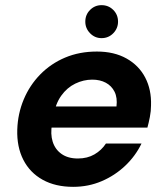

<svg xmlns="http://www.w3.org/2000/svg" viewBox="-20 -713 644 745"><path d="M264 12Q195 12 145.5 -15.5Q96 -43 70.5 -93Q45 -143 47 -210Q49 -272 72 -327Q95 -382 136 -424Q177 -466 232.5 -489.5Q288 -513 356 -513Q423 -513 471 -486Q519 -459 543.5 -412Q568 -365 566 -304Q566 -282 561.5 -259Q557 -236 552 -218H143L157 -300H432Q436 -334 424.5 -357Q413 -380 390.5 -392Q368 -404 338 -404Q304 -404 272 -388.5Q240 -373 217.5 -341.5Q195 -310 187 -261L182 -232Q175 -193 184.5 -163Q194 -133 219 -115.5Q244 -98 282 -98Q319 -98 346.5 -114Q374 -130 391 -156H529Q506 -108 466 -70Q426 -32 374.5 -10Q323 12 264 12ZM374 -565Q348 -565 329.5 -584Q311 -603 311 -629Q311 -656 329.5 -674.5Q348 -693 374 -693Q401 -693 419.5 -674.5Q438 -656 438 -629Q438 -603 419.5 -584Q401 -565 374 -565Z"/></svg>

Font: DM Sans 17pt
Style: Bold Italic
Weight: 700
Italic angle: -10°
Version: Version 4.004;gftools[0.9.30]